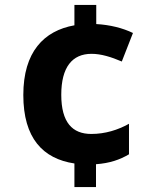

<svg xmlns="http://www.w3.org/2000/svg" viewBox="-20 -744 621 774"><path d="M368 -647V-724H280V-642C157 -620 74 -535 74 -361C74 -187 153 -104 280 -85V10H367V-82C422 -86 463 -100 500 -122V-245C455 -220 404 -204 348 -204C272 -204 227 -250 227 -362C227 -473 271 -527 349 -527C388 -527 429 -514 471 -496L516 -611C475 -631 423 -644 368 -647Z"/></svg>

Font: Noto Sans Myanmar UI
Style: Bold
Weight: 700
Designer: Monotype Design Team
Foundry: Monotype Imaging Inc.
Version: Version 2.103